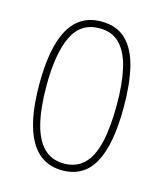

<svg xmlns="http://www.w3.org/2000/svg" viewBox="-88 -604 580 682"><g transform="rotate(15 201.5 -263.5)"><path d="M357 -264Q357 -194 347.5 -142.5Q338 -91 319 -57Q300 -23 271 -6.5Q242 10 204 10Q165 10 135.5 -7Q106 -24 86 -58.5Q66 -93 56 -144.5Q46 -196 46 -266Q46 -355 63 -415.5Q80 -476 114.5 -506.5Q149 -537 202 -537Q259 -537 293 -504Q327 -471 342 -410Q357 -349 357 -264ZM72 -266Q72 -184 86 -128Q100 -72 129 -43.5Q158 -15 203 -15Q247 -15 275.5 -42Q304 -69 317.5 -124.5Q331 -180 331 -265Q331 -342 318.5 -397Q306 -452 278 -482Q250 -512 202 -512Q133 -512 102.5 -448.5Q72 -385 72 -266Z"/></g></svg>

Font: Noto Sans Khmer ExtraCondensed Thin
Style: Regular
Weight: 250
Width: 2
Designer: Danh Hong and the Monotype Design Team
Foundry: Monotype Imaging Inc.
Version: Version 2.004